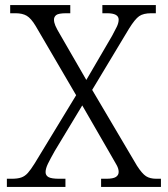

<svg xmlns="http://www.w3.org/2000/svg" viewBox="-20 -734 659 754"><path d="M7 0V-32H26Q49 -32 63.5 -37Q78 -42 89.5 -55Q101 -68 116 -92L279 -360L120 -632Q102 -662 85 -672Q68 -682 41 -682H20V-714H256V-682H241Q210 -682 201 -675Q192 -668 192 -657Q192 -646 197.5 -633Q203 -620 218 -595L319 -420L420 -593Q431 -613 438.5 -628.5Q446 -644 446 -657Q446 -682 400 -682H382V-714H592V-682H574Q543 -682 526.5 -670.5Q510 -659 487 -622L342 -381L518 -83Q538 -52 553.5 -42Q569 -32 594 -32H612V0H377V-32H397Q424 -32 435 -39Q446 -46 446 -59Q446 -71 438.5 -85Q431 -99 411 -133L303 -320L195 -141Q178 -111 168.5 -91.5Q159 -72 159 -58Q159 -45 170.5 -38.5Q182 -32 213 -32H237V0Z"/></svg>

Font: Noto Serif Myanmar Light
Style: Regular
Weight: 300
Designer: Ben Mitchell and the Monotype Design Team
Foundry: Monotype Imaging Inc.
Version: Version 2.106; ttfautohint (v1.8.4.7-5d5b)